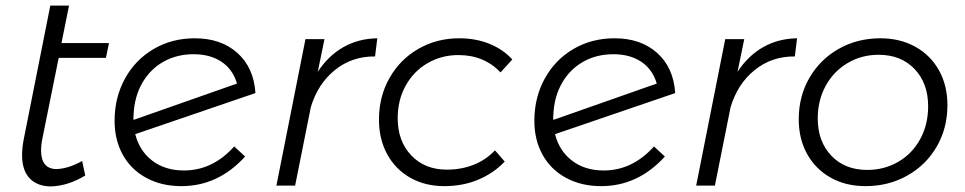

<svg xmlns="http://www.w3.org/2000/svg" viewBox="-20 -664 3454 687"><path d="M133 -175Q127 -147 127 -126Q127 -59 183 -59Q226 -61 274 -88L285 -36Q224 1 163 3Q114 3 86.5 -25.5Q59 -54 59 -109Q59 -135 65 -166L160 -644H227L200 -510H370L359 -457H190Z M818 -140 857 -104Q761 2 629 2Q558 2 503.5 -27.5Q449 -57 419.5 -110Q390 -163 390 -232Q390 -315 427 -382.5Q464 -450 529.5 -488.5Q595 -527 677 -527Q771 -527 829.5 -474.5Q888 -422 894 -331L464 -184Q479 -124 525 -89Q571 -54 638 -54Q741 -54 818 -140ZM458 -235 828 -365Q813 -416 772.5 -443Q732 -470 673 -470Q613 -470 565.5 -443.5Q518 -417 489.5 -368Q461 -319 458 -254Q458 -251 457.5 -246.5Q457 -242 458 -235Z M1330 -527 1322 -462Q1240 -463 1178.5 -413.5Q1117 -364 1092 -280L1036 0H969L1073 -524H1141L1117 -407Q1155 -465 1209 -495.5Q1263 -526 1330 -527Z M1336 -236Q1336 -319 1374 -385.5Q1412 -452 1477.5 -489.5Q1543 -527 1623 -527Q1683 -527 1732 -507Q1781 -487 1813 -451L1771 -405Q1712 -467 1620 -467Q1560 -467 1510 -438Q1460 -409 1431.5 -357.5Q1403 -306 1403 -241Q1403 -159 1451.5 -108Q1500 -57 1579 -57Q1631 -57 1675 -74.5Q1719 -92 1751 -126L1786 -86Q1746 -44 1691 -21Q1636 2 1570 2Q1501 2 1448 -28Q1395 -58 1365.5 -112Q1336 -166 1336 -236Z M2320 -140 2359 -104Q2263 2 2131 2Q2060 2 2005.5 -27.5Q1951 -57 1921.5 -110Q1892 -163 1892 -232Q1892 -315 1929 -382.5Q1966 -450 2031.5 -488.5Q2097 -527 2179 -527Q2273 -527 2331.5 -474.5Q2390 -422 2396 -331L1966 -184Q1981 -124 2027 -89Q2073 -54 2140 -54Q2243 -54 2320 -140ZM1960 -235 2330 -365Q2315 -416 2274.5 -443Q2234 -470 2175 -470Q2115 -470 2067.5 -443.5Q2020 -417 1991.5 -368Q1963 -319 1960 -254Q1960 -251 1959.5 -246.5Q1959 -242 1960 -235Z M2832 -527 2824 -462Q2742 -463 2680.5 -413.5Q2619 -364 2594 -280L2538 0H2471L2575 -524H2643L2619 -407Q2657 -465 2711 -495.5Q2765 -526 2832 -527Z M3370 -288Q3370 -205 3331.5 -139Q3293 -73 3226 -35.5Q3159 2 3077 2Q3006 2 2952 -28.5Q2898 -59 2868 -113Q2838 -167 2838 -237Q2838 -320 2876.5 -386Q2915 -452 2981.5 -489.5Q3048 -527 3130 -527Q3201 -527 3255.5 -496.5Q3310 -466 3340 -412Q3370 -358 3370 -288ZM2906 -240Q2906 -158 2954.5 -107Q3003 -56 3083 -56Q3144 -56 3194 -85Q3244 -114 3272.5 -166Q3301 -218 3301 -284Q3301 -366 3252.5 -417Q3204 -468 3124 -468Q3063 -468 3013 -438.5Q2963 -409 2934.5 -357Q2906 -305 2906 -240Z"/></svg>

Font: TypoPRO Montserrat Alternates
Style: Italic
Weight: 300
Italic angle: -11.3°
Designer: Julieta Ulanovsky
Foundry: Julieta Ulanovsky
Version: Version 6.001